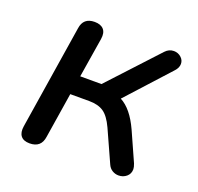

<svg xmlns="http://www.w3.org/2000/svg" viewBox="-95 -596 726 705"><g transform="rotate(20 268.0 -243.5)"><path d="M47 -45 111 -451Q117 -494 161 -494Q185 -494 196.5 -481Q208 -468 204 -443L179 -288H262L438 -478Q452 -493 471 -493Q487 -493 499 -482.5Q511 -472 511 -457Q511 -442 498 -428L347 -262Q391 -239 423 -169L474 -55Q479 -42 479 -34Q479 -16 466 -5Q453 6 435 6Q422 6 410.5 -1Q399 -8 393 -22L337 -146Q319 -185 297.5 -199.5Q276 -214 241 -214H167L139 -37Q133 7 88 7Q64 7 53.5 -6.5Q43 -20 47 -45Z"/></g></svg>

Font: SN Pro
Style: Italic
Weight: 400
Italic angle: -9°
Designer: Tobias Whetton
Foundry: Supernotes
Version: Version 1.003